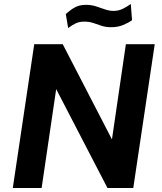

<svg xmlns="http://www.w3.org/2000/svg" viewBox="-20 -945 813 965"><path d="M44.3 0 152.1 -723H295.2L542.7 -244.4L612.7 -723H757.7L649.8 0H520.2L262.4 -497.2L189.2 0ZM322.5 -804 310.7 -874.6Q331.8 -893.9 355.2 -907.3Q378.5 -920.7 412 -920.7Q439.1 -920.7 462.5 -913.1Q486 -905.5 507.7 -897.8Q529.4 -890.2 551.4 -890.2Q576.5 -890.2 598.6 -901.5Q620.6 -912.7 637.4 -925L643.6 -843.5Q626.6 -830.8 599.3 -819.5Q572.1 -808.2 539.2 -808.2Q512.1 -808.2 491 -815.2Q469.9 -822.2 449.4 -829.2Q428.8 -836.3 404.1 -836.3Q379.6 -836.3 361.9 -828.3Q344.3 -820.3 322.5 -804Z"/></svg>

Font: Public Sans Thin
Style: Italic
Weight: 100
Italic angle: -8°
Designer: The Public Sans project authors (U.S. Web Design System). Libre Franklin designed by Pablo Impallari and Rodrigo Fuenzal
Version: Version 2.000